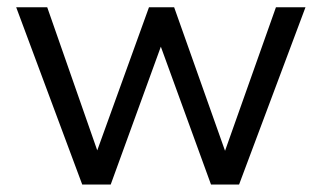

<svg xmlns="http://www.w3.org/2000/svg" viewBox="-20 -496 865 516"><path d="M201 0H277.5L433.3 -428.4H391.2L547.1 0H622.5L801 -476.5H721.6L573.5 -58.8H596.1L448 -476.5H380.4L229.4 -58.8H252.9L106.9 -476.5H23.5Z"/></svg>

Font: LL Pando Sans
Style: Regular
Weight: 400
Designer: Joshua Smith
Foundry: Joshua Smith
Version: Version 1.000;Glyphs 3.2.1 (3258)